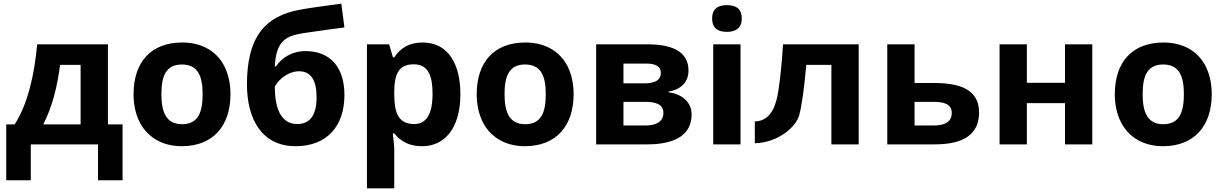

<svg xmlns="http://www.w3.org/2000/svg" viewBox="-20 -788 6679 1048"><path d="M420 -109H216C264 -202 292 -310 308 -434H420ZM60 -109H14V196H148V0H515V196H649V-109H569V-546H183C167 -373 130 -218 60 -109Z M973 -436C1062 -436 1086 -370 1086 -274C1086 -178 1063 -110 974 -110C885 -110 861 -179 861 -274C861 -370 884 -436 973 -436ZM709 -274C709 -217 720 -167 741 -124C780 -45 859 10 972 10C1143 10 1238 -101 1238 -274C1238 -331 1227 -381 1206 -424C1167 -503 1088 -556 975 -556C803 -556 709 -448 709 -274Z M1593 10C1763 10 1860 -97 1860 -270C1860 -415 1788 -509 1647 -509C1574 -509 1518 -473 1487 -426H1480C1482 -466 1488 -498 1498 -522C1521 -577 1561 -595 1635 -607C1743 -623 1818 -633 1860 -638L1843 -768C1746 -755 1672 -745 1623 -736C1416 -701 1328 -573 1328 -327C1328 -136 1411 10 1593 10ZM1480 -315C1487 -328 1497 -342 1511 -355C1535 -377 1571 -399 1612 -399C1676 -399 1708 -352 1708 -257C1708 -160 1673 -111 1602 -111C1508 -111 1480 -208 1480 -315Z M2287 -556C2218 -556 2167 -529 2132 -475H2125L2104 -546H1983V240H2132V19C2132 12 2129 -15 2124 -60H2132C2169 -13 2219 10 2283 10C2326 10 2363 -1 2395 -24C2460 -70 2493 -161 2493 -274C2493 -430 2432 -556 2287 -556ZM2341 -276C2341 -166 2308 -111 2241 -111C2152 -111 2132 -176 2132 -275V-291C2133 -382 2155 -437 2239 -437C2321 -437 2341 -367 2341 -276Z M2846 -436C2935 -436 2959 -370 2959 -274C2959 -178 2936 -110 2847 -110C2758 -110 2734 -179 2734 -274C2734 -370 2757 -436 2846 -436ZM2582 -274C2582 -217 2593 -167 2614 -124C2653 -45 2732 10 2845 10C3016 10 3111 -101 3111 -274C3111 -331 3100 -381 3079 -424C3040 -503 2961 -556 2848 -556C2676 -556 2582 -448 2582 -274Z M3514 -546H3234V0H3514C3647 0 3755 -41 3755 -163C3755 -235 3697 -276 3629 -284V-288C3692 -298 3738 -336 3738 -403C3738 -513 3638 -546 3514 -546ZM3504 -103H3383V-232H3501C3556 -232 3601 -221 3601 -171C3601 -122 3558 -103 3504 -103ZM3491 -333H3383V-441H3508C3561 -441 3587 -424 3587 -391C3587 -343 3544 -333 3491 -333Z M4029 -687C4029 -736 4002 -760 3948 -760C3894 -760 3867 -736 3867 -687C3867 -638 3894 -614 3948 -614C3999 -614 4029 -638 4029 -687ZM4022 0V-546H3873V0Z M4100 -125C4195 -127 4218 -227 4228 -289C4238 -351 4247 -437 4254 -546H4667V0H4518V-434H4381C4370 -312 4358 -221 4343 -161C4328 -101 4234 -10 4100 -6Z M5077 -335H4972V-546H4823V0H5083C5244 0 5324 -58 5324 -174C5324 -301 5218 -335 5077 -335ZM5175 -172C5175 -126 5142 -103 5076 -103H4972V-232H5074C5129 -232 5175 -222 5175 -172Z M5585 -546H5436V0H5585V-225H5793V0H5942V-546H5793V-336H5585Z M6329 -436C6418 -436 6442 -370 6442 -274C6442 -178 6419 -110 6330 -110C6241 -110 6217 -179 6217 -274C6217 -370 6240 -436 6329 -436ZM6065 -274C6065 -217 6076 -167 6097 -124C6136 -45 6215 10 6328 10C6499 10 6594 -101 6594 -274C6594 -331 6583 -381 6562 -424C6523 -503 6444 -556 6331 -556C6159 -556 6065 -448 6065 -274Z"/></svg>

Font: Passageway
Style: Regular
Weight: 700
Foundry: Ascender Corporation
Version: Version 1.11